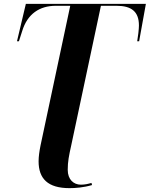

<svg xmlns="http://www.w3.org/2000/svg" viewBox="-20 -734 776 995"><path d="M340 241C371 241 413 238 457 225L454 214C437 219 420 223 399 223C362 223 331 197 331 146C331 104 337 74 349 20L503 -704H584C661 -704 700 -674 700 -602C700 -583 695 -542 691 -520H701L736 -714H114L68 -520H78L95 -573C122 -662 185 -704 269 -704H344L190 20C184 50 180 78 180 102C180 192 228 241 340 241Z"/></svg>

Font: Noto Serif Display
Style: Bold Italic
Weight: 700
Italic angle: -12°
Designer: Monotype Design Team
Foundry: Monotype Imaging Inc.
Version: Version 2.009